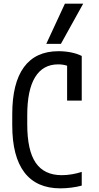

<svg xmlns="http://www.w3.org/2000/svg" viewBox="-20 -1020 540 1050"><path d="M310 10Q180 10 113.5 -77Q47 -164 47 -335V-395Q47 -566 111 -653Q175 -740 300 -740Q335 -740 368 -733.5Q401 -727 427 -714V-470H347V-702L387 -640Q349 -668 298 -668Q215 -668 172 -598Q129 -528 129 -390V-340Q129 -197 175.5 -129.5Q222 -62 318 -62Q345 -62 374 -67Q403 -72 427 -80V-5Q402 2 370.5 6Q339 10 310 10ZM313 -780H233L335 -1000H435Z"/></svg>

Font: M PLUS 1 Code
Style: Regular
Weight: 400
Designer: Coji Morishita
Foundry: UNDERFOREST DESIGN
Version: Version 1.005